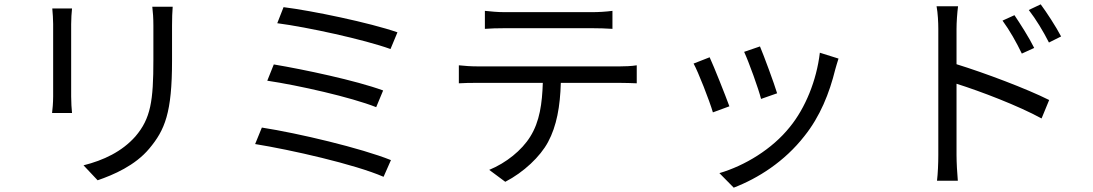

<svg xmlns="http://www.w3.org/2000/svg" viewBox="-20 -790 5040 885"><path d="M776 -759H682C685 -734 687 -706 687 -672V-514C687 -325 675 -244 604 -161C542 -91 457 -51 365 -28L430 41C503 16 603 -27 668 -105C740 -191 773 -270 773 -510V-672C773 -706 774 -734 776 -759ZM312 -751H221C223 -732 225 -697 225 -679V-346C225 -316 222 -284 220 -269H312C310 -287 308 -320 308 -345V-679C308 -703 310 -732 312 -751Z M1287 -757 1258 -683C1396 -665 1658 -608 1780 -564L1812 -641C1686 -685 1417 -741 1287 -757ZM1242 -493 1212 -418C1354 -397 1598 -342 1714 -296L1746 -373C1621 -419 1379 -470 1242 -493ZM1187 -202 1156 -126C1318 -100 1615 -33 1748 25L1782 -52C1645 -107 1355 -176 1187 -202Z M2215 -740V-657C2240 -659 2273 -660 2306 -660H2710C2739 -660 2774 -659 2803 -657V-740C2774 -736 2738 -734 2710 -734H2305C2273 -734 2243 -737 2215 -740ZM2095 -489V-406C2123 -408 2152 -408 2182 -408H2482C2479 -314 2468 -230 2424 -160C2385 -97 2313 -39 2235 -7L2309 48C2394 4 2470 -68 2506 -135C2546 -209 2562 -300 2565 -408H2837C2861 -408 2893 -407 2915 -406V-489C2891 -485 2858 -484 2837 -484H2182C2151 -484 2123 -486 2095 -489Z M3483 -576 3410 -551C3431 -506 3477 -379 3488 -334L3562 -360C3549 -404 3500 -536 3483 -576ZM3845 -520 3759 -547C3744 -419 3692 -292 3621 -205C3539 -102 3412 -26 3296 8L3362 75C3474 32 3596 -45 3688 -163C3760 -253 3803 -360 3830 -470C3834 -483 3838 -499 3845 -520ZM3251 -526 3177 -497C3197 -462 3251 -324 3266 -272L3342 -300C3323 -352 3271 -483 3251 -526Z M4656 -720 4601 -695C4634 -650 4665 -595 4690 -543L4747 -569C4724 -616 4681 -683 4656 -720ZM4777 -770 4722 -744C4756 -700 4788 -647 4815 -594L4871 -622C4847 -668 4803 -735 4777 -770ZM4305 -75C4305 -38 4303 11 4299 43H4395C4392 11 4389 -43 4389 -75V-404C4500 -369 4673 -303 4781 -244L4816 -329C4710 -382 4521 -453 4389 -494V-657C4389 -687 4392 -730 4396 -761H4297C4303 -730 4305 -685 4305 -657Z"/></svg>

Font: Source Han Sans HK
Style: Regular
Weight: 400
Designer: Ryoko NISHIZUKA 西塚涼子 (kana, bopomofo & ideographs); Paul D. Hunt (Latin, Greek & Cyrillic); Sandoll Communications 산돌커뮤니
Foundry: Adobe
Version: Version 2.000;hotconv 1.0.107;makeotfexe 2.5.65593